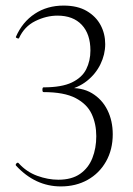

<svg xmlns="http://www.w3.org/2000/svg" viewBox="-20 -656 475 688"><path d="M198 12Q106 12 37 -63Q35 -67 39.5 -71Q44 -75 47 -71Q75 -40 113.5 -26Q152 -12 189 -12Q237 -12 267 -33Q297 -54 311 -89.5Q325 -125 325 -168Q325 -212 308.5 -247.5Q292 -283 251 -304.5Q210 -326 136 -326Q132 -326 132 -334.5Q132 -343 136 -343Q201 -343 237.5 -360.5Q274 -378 289 -408Q304 -438 304 -475Q304 -534 273 -567Q242 -600 186 -600Q146 -600 106.5 -580.5Q67 -561 48 -519Q47 -517 41.5 -519Q36 -521 37 -524Q60 -577 104.5 -606.5Q149 -636 208 -636Q258 -636 291 -616.5Q324 -597 340.5 -566Q357 -535 357 -498Q357 -461 340 -426Q323 -391 291.5 -366Q260 -341 216 -332L219 -340Q273 -344 309.5 -322Q346 -300 365 -261.5Q384 -223 384 -175Q384 -120 360 -77.5Q336 -35 294 -11.5Q252 12 198 12Z"/></svg>

Font: Cormorant Infant Light Light
Style: Regular
Weight: 300
Version: Version 4.001